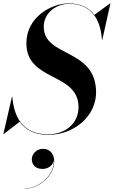

<svg xmlns="http://www.w3.org/2000/svg" viewBox="-41 -780 671 1132"><path d="M-19 10 75 -62C107.5 -15.5 160.5 15 244 15C395.5 15 525.5 -95 525.5 -235C525.5 -497.5 217 -440 217 -622.5C217 -706 293 -757.5 366.5 -757.5C490.5 -757.5 552 -674.5 560 -545H562L610 -760H608L515.5 -692.5C483 -735.5 433 -760 364 -760C263 -760 114.5 -680 114.5 -525C114.5 -297.5 422 -355 422 -147.5C422 -53.5 345.5 12 242 12C89 12 41 -94 31.5 -210H29.5L-21 10ZM146.5 159C146.5 190.5 168 216 209.5 216C242 216 272.5 196 276 163.5C281.5 254 188 331 104 331V332.5C189 332.5 278.5 258 278.5 171C278.5 123 249.5 97.5 212 97.5C176 97.5 146.5 126.5 146.5 159Z"/></svg>

Font: Bodoni* 96pt Medium
Style: Italic
Weight: 500
Italic angle: -13°
Version: Version 2.3